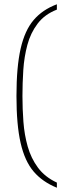

<svg xmlns="http://www.w3.org/2000/svg" viewBox="-20 -764 318 898"><path d="M246 114Q179 87 137.5 38.5Q96 -10 76.5 -95Q57 -180 57 -315Q57 -451 76.5 -536.5Q96 -622 137.5 -670.5Q179 -719 246 -744V-719Q189 -697 156 -653.5Q123 -610 108 -554Q93 -498 89 -436.5Q85 -375 85 -315Q85 -255 89.5 -194.5Q94 -134 109.5 -79Q125 -24 157.5 20Q190 64 246 90Z"/></svg>

Font: Noto Serif Tamil Thin
Style: Regular
Weight: 100
Designer: Indian Type Foundry, Tom Grace, and the Monotype Design Team
Foundry: Monotype Imaging Inc.
Version: Version 2.004; ttfautohint (v1.8.4.7-5d5b)